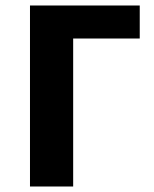

<svg xmlns="http://www.w3.org/2000/svg" viewBox="-20 -678 559 698"><path d="M89 0V-658H246V0ZM165 -538V-658H488V-538Z"/></svg>

Font: Ysabeau Office ExtraBold
Style: Regular
Weight: 800
Designer: Christian Thalmann (Catharsis Fonts)
Version: Version 2.001;gftools[0.9.30]; featfreeze: tnum,lnum,ss02